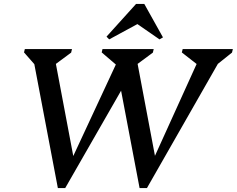

<svg xmlns="http://www.w3.org/2000/svg" viewBox="-20 -938 1198 971"><path d="M685.9 13.1 557.4 -663.4 596.7 -585.3 494.3 -672.9 498.4 -690H757.4L753.1 -671.9L644.9 -591.9L666.5 -664.8L773.9 -95.8H739.1L994.3 -658.4L1004.4 -590.9L899.6 -672.7L903.9 -690H1157.7L1153.3 -672.1L1048.4 -588.3L1107.2 -659.5L723.1 13.1ZM272.6 13.1 144.1 -663.4 176.9 -587 101.5 -672.9 105.6 -690H344.1L339.8 -671.9L231.6 -591.9L253.2 -664.8L360.6 -95.8H325.8L587.6 -658.4L652.9 -584.9L309.8 13.1ZM532.2 -738.8 518.7 -752.7 668 -918H709.8L804.2 -748.9L786.7 -738.8L666.9 -821.7H685Z"/></svg>

Font: Platypi Light
Style: Italic
Weight: 300
Italic angle: -13°
Designer: David Sargent
Foundry: Bolt Cutter Type
Version: Version 1.200